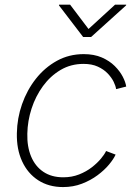

<svg xmlns="http://www.w3.org/2000/svg" viewBox="-20 -776 580 806"><path d="M244.6 9.3Q184.6 9.3 140.4 -19.3Q96.2 -47.9 72.8 -98.9Q49.3 -149.9 50.8 -216.8Q51.8 -279.3 72.5 -338.6Q93.3 -397.9 130.6 -445.3Q168 -492.7 219 -520.8Q270 -548.8 331.5 -548.8Q375 -548.8 407.5 -534.7Q439.9 -520.5 461.7 -498.8Q483.4 -477.1 495.4 -453.9Q507.3 -430.7 509.8 -412.6L467.3 -401.9Q465.8 -415 457 -432.9Q448.2 -450.7 431.9 -467.8Q415.5 -484.9 390.6 -496.3Q365.7 -507.8 330.6 -507.8Q277.3 -507.8 234.4 -482.4Q191.4 -457 160.4 -414.6Q129.4 -372.1 112.5 -320.1Q95.7 -268.1 94.7 -214.8Q93.3 -160.6 110.6 -119.1Q127.9 -77.6 162.1 -54.7Q196.3 -31.7 245.6 -31.7Q281.7 -31.7 312 -43.7Q342.3 -55.7 365.5 -73.7Q388.7 -91.8 404.1 -110.4Q419.4 -128.9 425.3 -142.1L465.3 -127Q457 -108.4 437.7 -85.2Q418.5 -62 389.6 -40.5Q360.8 -19 324.2 -4.9Q287.6 9.3 244.6 9.3ZM274.4 -756.3 351.6 -654.3 462.9 -756.3H509.8L509.3 -753.4L362.3 -620.6H329.1L227.5 -753.4L228 -756.3Z"/></svg>

Font: Inter 17pt ExtraLight
Style: Italic
Weight: 250
Italic angle: -9.3988°
Version: Version 4.001;git-66647c0bb